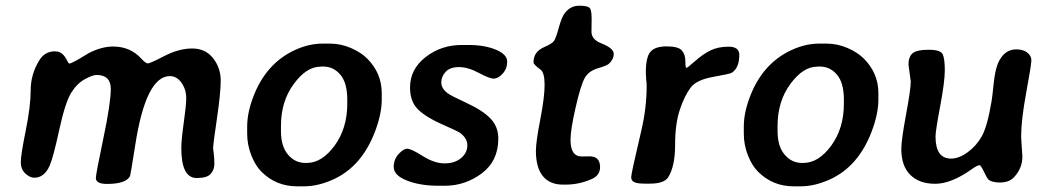

<svg xmlns="http://www.w3.org/2000/svg" viewBox="-20 -637 3632 666"><path d="M312.5 -19.5Q312.5 -33.2 338.4 -156.5Q364.3 -279.8 364.3 -328.4Q364.3 -377 314.5 -377Q301.8 -377 274.7 -362.5Q247.6 -348.1 227.1 -315.4Q206.5 -282.7 185.5 -186.5Q164.6 -90.3 152.3 -62.5Q133.8 -20.5 98.6 -20.5Q84 -20.5 68.1 -34.9Q52.2 -49.3 52.2 -74.7Q52.2 -100.1 69.3 -184.3Q86.4 -268.6 86.4 -323.7Q86.4 -378.9 116.2 -427.7Q135.3 -459 170.9 -459Q190.4 -459 203.1 -442.9L209.5 -433.1Q217.8 -416.5 220.2 -416.5Q225.1 -416.5 243.2 -426.3L256.8 -434.1Q282.7 -450.2 287.6 -452.6Q332 -475.6 372.6 -475.6Q432.6 -475.6 471.2 -432.6Q485.4 -417 492.9 -417Q500.5 -417 550.5 -442.9Q600.6 -468.8 646.7 -468.8Q692.9 -468.8 719.2 -435.1Q745.6 -401.4 745.6 -357.9Q745.6 -314.5 732.4 -225.3Q719.2 -136.2 719.2 -122.1L721.2 -106.4Q723.6 -87.4 723.6 -68.1Q723.6 -48.8 711.2 -34.2Q698.7 -19.5 662.1 -19.5Q608.9 -19.5 608.9 -123.5Q608.9 -150.9 617.4 -211.4Q626 -272 626 -296.9Q626 -321.8 614.7 -341.8Q597.2 -373 569.3 -373Q486.3 -373 449.2 -134.3Q432.6 -29.8 431.2 -26.4Q417.5 1 351.1 1Q312.5 1 312.5 -19.5Z M954.6 -200.7V-182.1Q954.6 -129.4 979 -100.6Q1003.4 -71.8 1039.1 -71.8H1043.9Q1096.7 -71.8 1140.6 -131.8Q1184.6 -191.9 1184.6 -277.3V-291.5Q1184.6 -349.6 1160.6 -377.9Q1136.7 -406.2 1101.1 -406.2H1096.2L1091.8 -405.8Q1043 -405.8 998.8 -345.5Q954.6 -285.2 954.6 -200.7ZM1034.7 9.3H1010.3Q937.5 9.3 886.7 -41.5Q865.7 -62.5 851.6 -98.6Q837.4 -134.8 837.4 -172.9V-196.8Q837.4 -197.8 837.4 -198.7Q837.4 -245.6 858.4 -300.8Q902.3 -417 1002.9 -463.4Q1051.3 -485.8 1099.6 -485.8H1123.5Q1161.6 -485.8 1196.8 -470.7Q1231.9 -455.6 1253.9 -433.6Q1304.2 -383.3 1304.2 -313.5V-290Q1303.7 -241.2 1281.2 -181.6Q1235.4 -60.5 1138.2 -15.6Q1084.5 9.3 1034.7 9.3Z M1581.5 -481H1605Q1661.1 -481 1700.2 -464.6Q1739.3 -448.2 1739.3 -423.3Q1739.3 -398.4 1723.4 -381.3Q1707.5 -364.3 1692.6 -364.3Q1677.7 -364.3 1640.6 -384.3Q1603.5 -404.3 1572.3 -404.3Q1541 -404.3 1525.9 -387.9Q1510.7 -371.6 1510.7 -351.1Q1510.7 -330.6 1532.2 -314Q1542.5 -305.7 1598.1 -280Q1653.8 -254.4 1681.2 -226.1Q1708.5 -197.8 1708.5 -156.2Q1708.5 -78.6 1651.1 -35.6Q1593.8 7.3 1522.9 7.3H1500Q1437.5 7.3 1391.6 -10.7Q1345.7 -28.8 1345.7 -57.6Q1345.7 -84 1362.5 -102.5Q1379.4 -121.1 1392.8 -121.1Q1406.2 -121.1 1446.5 -95.7Q1486.8 -70.3 1522.2 -70.3Q1557.6 -70.3 1579.3 -88.6Q1601.1 -106.9 1601.1 -133.3Q1601.1 -159.7 1571.8 -178.7Q1566.9 -182.1 1512.7 -206.1Q1458.5 -230 1430.4 -257.1Q1402.3 -284.2 1402.3 -333.5Q1402.3 -397 1456.3 -439Q1510.3 -481 1581.5 -481Z M1959 -151.4Q1959 -94.2 1998 -94.2Q1998.5 -94.2 1999.5 -94.2Q2018.1 -94.7 2025.4 -94.7Q2061.5 -94.7 2061.5 -57.1Q2061.5 -28.3 2031.7 -15.6Q1987.8 3.4 1942.4 3.4H1932.6Q1887.2 3.4 1863 -26.1Q1838.9 -55.7 1838.9 -113.8Q1838.9 -144.5 1854 -222.2Q1869.1 -299.8 1869.1 -342.8Q1869.1 -385.7 1854.5 -396Q1830.6 -412.6 1830.6 -421.4Q1830.6 -458 1868.7 -474.1Q1894.5 -485.4 1901.4 -494.6Q1908.2 -503.9 1918.5 -541.5Q1928.7 -579.1 1940.4 -593.3Q1960 -617.2 1989 -617.2Q2018.1 -617.2 2025.4 -609.4Q2032.2 -602.1 2032.2 -572.3Q2032.2 -570.3 2032.2 -568.4Q2031.7 -535.2 2031.7 -526.9Q2031.7 -500 2065.4 -486.8Q2108.9 -469.7 2108.9 -450.4Q2108.9 -431.2 2091.8 -415.5Q2084.5 -409.2 2053.2 -399.9Q2022 -390.6 2008.3 -366.5Q1994.6 -342.3 1976.8 -264.9Q1959 -187.5 1959 -151.4Z M2234.4 0H2217.8Q2189.9 0 2179.7 -5.4Q2169.4 -10.7 2169.4 -22.7Q2169.4 -34.7 2204.6 -184.1Q2223.1 -263.2 2223.1 -337.9L2222.7 -351.1L2221.7 -357.4L2220.2 -385.3Q2220.2 -439 2236.3 -457.5Q2252.4 -476.1 2292.5 -476.1Q2332.5 -476.1 2345 -462.2Q2357.4 -448.2 2357.4 -424.8Q2357.4 -401.4 2360.8 -401.4Q2364.3 -401.4 2390.9 -425Q2417.5 -448.7 2444.1 -461.9Q2470.7 -475.1 2507.6 -475.1Q2544.4 -475.1 2544.4 -446.3Q2544.4 -401.9 2518.6 -384.8Q2511.7 -380.4 2454.3 -370.4Q2397 -360.4 2376.2 -333.7Q2355.5 -307.1 2338.6 -257.8Q2321.8 -208.5 2321.8 -134.8Q2321.8 -61 2298.3 -22.9Q2284.2 0 2234.4 0Z M2677.2 -200.7V-182.1Q2677.2 -129.4 2701.7 -100.6Q2726.1 -71.8 2761.7 -71.8H2766.6Q2819.3 -71.8 2863.3 -131.8Q2907.2 -191.9 2907.2 -277.3V-291.5Q2907.2 -349.6 2883.3 -377.9Q2859.4 -406.2 2823.7 -406.2H2818.8L2814.5 -405.8Q2765.6 -405.8 2721.4 -345.5Q2677.2 -285.2 2677.2 -200.7ZM2757.3 9.3H2732.9Q2660.2 9.3 2609.4 -41.5Q2588.4 -62.5 2574.2 -98.6Q2560.1 -134.8 2560.1 -172.9V-196.8Q2560.1 -197.8 2560.1 -198.7Q2560.1 -245.6 2581.1 -300.8Q2625 -417 2725.6 -463.4Q2773.9 -485.8 2822.3 -485.8H2846.2Q2884.3 -485.8 2919.4 -470.7Q2954.6 -455.6 2976.6 -433.6Q3026.9 -383.3 3026.9 -313.5V-290Q3026.4 -241.2 3003.9 -181.6Q2958 -60.5 2860.8 -15.6Q2807.1 9.3 2757.3 9.3Z M3225.1 -163.6Q3225.1 -86.9 3278.8 -86.9Q3306.6 -86.9 3336.9 -109.1Q3367.2 -131.3 3386 -165Q3404.8 -198.7 3419.4 -285.2Q3421.9 -298.3 3426.5 -344.5Q3431.2 -390.6 3440.9 -415.5Q3461.9 -465.8 3505.4 -465.8Q3528.3 -465.8 3543 -454.8Q3557.6 -443.8 3557.6 -428.2Q3557.6 -412.6 3539.8 -316.4Q3522 -220.2 3522 -161.6L3526.4 -93.8Q3526.4 -53.2 3497.6 -22.5Q3480 -3.9 3449 -3.9Q3418 -3.9 3406.7 -16.1Q3403.3 -20 3392.8 -42Q3382.3 -64 3377.9 -64Q3370.1 -64 3349.6 -49.3Q3279.3 0.5 3223.9 0.5Q3168.5 0.5 3137.5 -30.5Q3106.4 -61.5 3106.4 -120.1Q3106.4 -150.9 3122.8 -239.3Q3139.2 -327.6 3139.2 -354.5L3131.3 -413.1Q3131.3 -440.4 3145.8 -452.4Q3160.2 -464.4 3201.2 -464.4Q3242.2 -464.4 3249.8 -449Q3257.3 -433.6 3257.3 -393.6Q3257.3 -353.5 3241.2 -268.3Q3225.1 -183.1 3225.1 -163.6Z"/></svg>

Font: Averia Libre
Style: Bold Italic
Weight: 700
Italic angle: -6.90001°
Version: Version 1.002